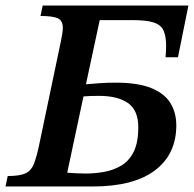

<svg xmlns="http://www.w3.org/2000/svg" viewBox="-37 -677 706 697"><path d="M299 0H-17L-9 -38Q34 -38 55 -47.5Q76 -57 86 -82Q96 -107 106 -155L184 -527Q187 -542 189 -554Q191 -566 191 -576Q191 -602 173 -610.5Q155 -619 110 -619L118 -657H647L609 -469H564Q565 -480 565.5 -490.5Q566 -501 566 -510Q566 -546 556.5 -566.5Q547 -587 520.5 -595.5Q494 -604 444 -604H325L275 -371Q296 -373 324.5 -375Q353 -377 383 -377Q463 -377 511.5 -357.5Q560 -338 581.5 -303Q603 -268 603 -222Q603 -117 525.5 -58.5Q448 0 299 0ZM266 -327 207 -50Q221 -49 239 -48Q257 -47 273 -47Q307 -47 341 -53Q375 -59 403.5 -76Q432 -93 448.5 -126.5Q465 -160 465 -215Q465 -277 427.5 -303Q390 -329 322 -329Q306 -329 291 -328.5Q276 -328 266 -327Z"/></svg>

Font: STIX Two Text SemiBold
Style: Italic
Weight: 600
Italic angle: -12°
Designer: Ross Mills, John Hudson & Paul Hanslow, Tiro Typeworks Ltd; with prior portions MicroPress Inc. and Coen Hoffman, Elsevi
Foundry: Tiro Typeworks Ltd
Version: Version 2.13 b171